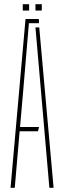

<svg xmlns="http://www.w3.org/2000/svg" viewBox="-20 -890 304 910"><path d="M30 0 101 -800H164L165 -780H117L90 -460L75 -288H165L160 -268H73L50 0ZM214 0 174 -461 148 -760H166L234 0ZM148 -840V-870H178V-840ZM88 -840V-870H118V-840Z"/></svg>

Font: Big Shoulders Stencil Display SC Thin
Style: Regular
Weight: 100
Designer: Patric King
Foundry: XO Type Co
Version: Version 2.001